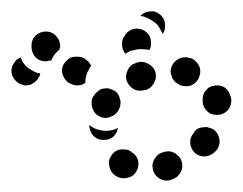

<svg xmlns="http://www.w3.org/2000/svg" viewBox="-20 -295 424 335"><path d="M295 6Q300 -3 297 -13Q296 -18 292 -22Q289 -25 285 -28Q281 -30 276 -31Q271 -31 266 -30L264 -29Q259 -28 256 -25Q252 -22 249 -17Q247 -13 246 -8Q246 -3 247 2Q250 12 259 17Q268 22 278 19L280 18Q290 15 295 6ZM203 15Q213 13 218 4Q223 -5 221 -15Q218 -25 209 -30Q208 -31 208 -31Q204 -34 199 -34Q194 -35 189 -34Q184 -33 180 -30Q176 -27 174 -23Q168 -14 171 -4Q173 6 182 12Q183 12 184 13Q193 18 203 15ZM363 -51Q362 -61 354 -68Q350 -71 345 -72Q341 -74 336 -73Q331 -73 326 -71Q322 -69 319 -65L318 -63Q311 -55 312 -45Q313 -35 320 -28Q324 -25 329 -23Q334 -22 339 -22Q344 -23 348 -25Q352 -27 356 -31L357 -32Q364 -40 363 -51ZM145 -56Q153 -50 163 -51Q168 -51 172 -53Q177 -55 180 -59Q182 -62 184 -65Q185 -68 186 -72Q183 -70 179 -69Q170 -66 160 -67Q151 -68 143 -72Q139 -74 136 -77Q136 -76 136 -76Q136 -76 136 -75V-74Q137 -63 145 -56ZM141 -107Q144 -97 153 -92Q163 -87 172 -91Q182 -94 187 -103Q187 -103 187 -104Q190 -108 190 -113Q191 -118 189 -123Q188 -128 185 -132Q182 -136 177 -138Q173 -140 168 -141Q163 -141 158 -140Q154 -139 150 -135Q146 -132 144 -128Q143 -127 142 -126Q138 -117 141 -107ZM371 -143Q362 -148 352 -145Q349 -145 346 -143Q343 -142 341 -139Q340 -138 338 -136Q335 -132 334 -126Q333 -120 334 -115Q334 -114 334 -114Q335 -109 338 -105Q341 -101 345 -98Q350 -95 354 -95Q359 -94 364 -95Q374 -97 380 -106Q385 -115 383 -125Q383 -126 382 -127Q380 -137 371 -143ZM203 -173Q198 -163 201 -154Q205 -144 214 -139Q223 -135 233 -138H235Q245 -142 249 -151Q254 -160 251 -170Q247 -180 238 -184Q229 -189 219 -186L217 -185Q207 -182 203 -173ZM288 -190Q280 -184 278 -174Q277 -169 279 -164Q280 -159 283 -155Q286 -151 290 -149Q294 -146 299 -145Q300 -145 300 -145Q311 -143 319 -149Q327 -155 329 -166Q330 -170 329 -175Q328 -180 325 -184Q322 -188 318 -191Q314 -194 309 -194Q308 -195 306 -195Q296 -196 288 -190ZM50 -164Q50 -165 50 -167Q46 -167 42 -169Q33 -173 26 -179Q19 -186 16 -195Q12 -193 9 -191Q6 -188 4 -184L3 -183Q-2 -174 1 -164Q5 -154 14 -149Q18 -147 23 -146Q28 -146 33 -147Q37 -149 41 -152Q45 -155 47 -159L48 -161Q49 -162 50 -164ZM139 -180Q136 -187 130 -191Q124 -196 117 -196H115Q104 -197 97 -190Q89 -183 88 -173Q88 -168 90 -163Q92 -158 95 -155Q98 -151 103 -149Q107 -147 112 -146H114Q118 -146 122 -147Q126 -148 129 -151Q129 -153 129 -155Q130 -164 134 -172L135 -173Q136 -177 139 -180ZM42 -195Q35 -203 35 -213Q35 -214 35 -216Q35 -226 42 -233Q50 -240 60 -240Q71 -240 78 -232Q85 -225 85 -214Q85 -214 85 -213Q85 -212 84 -211Q84 -210 84 -209Q83 -208 82 -207Q74 -200 70 -191Q70 -191 70 -190Q68 -189 65 -189Q62 -188 60 -188Q49 -188 42 -195ZM230 -209Q235 -209 241 -208Q245 -216 243 -225Q242 -234 234 -240Q226 -246 215 -245Q205 -243 199 -235L198 -233Q192 -226 193 -217Q193 -208 199 -201Q204 -205 210 -207H212Q221 -210 230 -209ZM268 -253Q267 -263 260 -269Q256 -272 252 -274Q247 -276 242 -275Q237 -275 233 -273Q228 -271 225 -267Q228 -267 231 -266Q240 -263 247 -258Q255 -253 259 -245Q262 -240 264 -236Q269 -243 268 -253Z"/></svg>

Font: FRB American Cursive Dotted Black
Style: Bold Italic
Weight: 900
Italic angle: -25°
Version: Version 2.0;Modular Font Editor K font №1